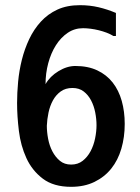

<svg xmlns="http://www.w3.org/2000/svg" viewBox="-20 -726 540 742"><path d="M418 -587Q407 -594 392.5 -599.5Q378 -605 362 -609Q346 -613 330 -615Q314 -617 301 -617Q268 -617 241.5 -599Q215 -581 196 -551Q177 -521 166.5 -482Q156 -443 156 -401Q173 -431 206 -451Q239 -471 271 -471Q320 -471 356 -454Q392 -437 415.5 -407Q439 -377 450.5 -336Q462 -295 462 -247Q462 -196 449 -151.5Q436 -107 410 -74.5Q384 -42 345 -23Q306 -4 255 -4Q187 -4 145.5 -35.5Q104 -67 82 -115Q60 -163 53 -220Q46 -277 46 -328Q46 -367 50 -410Q54 -453 64.5 -495Q75 -537 93 -575Q111 -613 138 -642.5Q165 -672 202 -689Q239 -706 289 -706Q327 -706 361 -698Q395 -690 428 -676V-587ZM161 -240Q161 -216 166 -189.5Q171 -163 182.5 -141Q194 -119 211.5 -104.5Q229 -90 255 -90Q281 -90 299.5 -104.5Q318 -119 330 -141.5Q342 -164 347.5 -191Q353 -218 353 -242Q353 -266 348 -291.5Q343 -317 332 -338Q321 -359 303.5 -372.5Q286 -386 260 -386Q233 -386 214.5 -372.5Q196 -359 184.5 -338Q173 -317 167.5 -291Q162 -265 161 -240Z"/></svg>

Font: D2Coding
Style: Bold
Weight: 700
Monospace: yes
Designer: Yong-Rak Park; Jeong-Hwan Yoon; Sang-Min Lee;
Foundry: NHN Corporation
Version: Version 1.3.2; Build 20180524